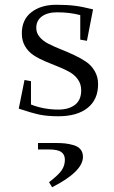

<svg xmlns="http://www.w3.org/2000/svg" viewBox="-20 -476 473 799"><path d="M58.1 -23.9 82 -143.1 108.9 -138.2V-41Q162.6 -20 223.1 -20Q266.1 -20 292 -39.8Q317.9 -59.6 317.9 -100.1Q317.9 -126 304.2 -145.3Q290.5 -164.6 268.8 -176.8Q247.1 -189 220.7 -199.2Q194.3 -209.5 168 -220.7Q141.6 -231.9 119.9 -246.1Q98.1 -260.3 84.5 -283.2Q70.8 -306.2 70.8 -336.9Q70.8 -394.5 110.8 -425.3Q150.9 -456.1 213.9 -456.1Q259.3 -456.1 290.8 -452.1Q322.3 -448.2 367.2 -437L341.8 -306.2L314 -311V-413.1Q270.5 -424.8 217.8 -424.8Q177.7 -424.8 154.3 -407.7Q130.9 -390.6 130.9 -359.9Q130.9 -338.9 145 -322Q159.2 -305.2 181.9 -293.7Q204.6 -282.2 232.2 -271.2Q259.8 -260.3 287.1 -247.6Q314.5 -234.9 337.2 -219.7Q359.9 -204.6 374 -180.4Q388.2 -156.2 388.2 -126Q388.2 -61.5 344.5 -26.9Q300.8 7.8 223.1 7.8Q176.8 7.8 144.3 1Q111.8 -5.9 58.1 -23.9ZM138.2 119.1H211.9Q233.9 119.1 250.5 120.8Q267.1 122.6 285.9 127.9Q304.7 133.3 314.9 145.5Q325.2 157.7 325.2 176.8Q325.2 237.8 196.8 303.2L184.1 282.2Q223.1 252.4 236.6 232.7Q250 212.9 250 189Q250 167 234.9 156.5Q219.7 146 184.1 146H138.2Z"/></svg>

Font: Dehuti Alt
Style: Book
Weight: 400
Version: Version 1.2